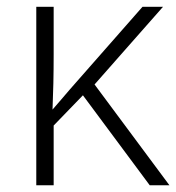

<svg xmlns="http://www.w3.org/2000/svg" viewBox="-20 -551 524 571"><path d="M464.8 -530.8 261.2 -299.8 483.9 0H425.3L226.6 -267.6L139.6 -177.7V0H87.9V-530.8H139.6V-389.2Q139.6 -344.7 138.7 -303.5Q137.7 -262.2 136.2 -225.1Q150.9 -241.7 162.4 -255.4Q173.8 -269 187.5 -284.7L403.8 -530.8Z"/></svg>

Font: Open Sans Light
Style: Regular
Weight: 300
Designer: Monotype Design Team
Foundry: Monotype Imaging Inc.
Version: Version 3.000; ttfautohint (v1.8.4)